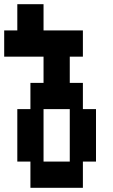

<svg xmlns="http://www.w3.org/2000/svg" viewBox="-20 -1020 540 915"><path d="M125 -250H62.5V-500H125V-625H187.5V-750H0V-875H62.5V-1000H187.5V-875H375V-750H312.5V-625H375V-500H437.5V-250H375V-125H125ZM312.5 -500H187.5V-250H312.5Z"/></svg>

Font: Amiga Topaz Unicode Rus
Style: Regular
Weight: 400
Designer: dMG of Trueschool and Divine Stylers
Foundry: dMG of Trueschool and Divine Stylers
Version: Version 1.1